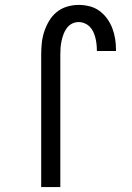

<svg xmlns="http://www.w3.org/2000/svg" viewBox="-20 -763 540 783"><path d="M148 0V-540Q148 -564 150.5 -588Q153 -612 160.5 -634.5Q168 -657 180.5 -678Q193 -699 211.5 -714Q230 -729 253.5 -736Q277 -743 301 -743Q323 -743 345 -737.5Q367 -732 385 -719Q403 -706 416.5 -687.5Q430 -669 438 -648Q446 -627 449.5 -605Q453 -583 453 -561V-555H375V-559Q375 -571 373.5 -584Q372 -597 369 -609Q366 -621 360.5 -633Q355 -645 346 -654Q337 -663 325 -668Q313 -673 301 -673Q286 -673 273.5 -666.5Q261 -660 252.5 -648.5Q244 -637 239 -623.5Q234 -610 231 -596Q228 -582 227 -568Q226 -554 226 -540V0Z"/></svg>

Font: Iosevka
Style: Regular
Weight: 400
Monospace: yes
Designer: Belleve Invis
Foundry: Belleve Invis
Version: Version 33.2.3; ttfautohint (v1.8.4)